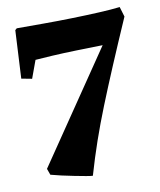

<svg xmlns="http://www.w3.org/2000/svg" viewBox="-75 -577 630 755"><g transform="rotate(-10 240.5 -199.5)"><path d="M235 118Q228 118 208.5 114.5Q189 111 163.5 106Q138 101 113.5 95.5Q89 90 71 85L62 60L362 -381Q309 -380 256 -378.5Q203 -377 159.5 -374.5Q116 -372 92 -370L66 -299L24 -307L34 -499L41 -505Q88 -505 145.5 -505Q203 -505 261.5 -506.5Q320 -508 370.5 -510.5Q421 -513 454 -517L466 -477Q421 -374 387 -293.5Q353 -213 326 -145.5Q299 -78 277 -14.5Q255 49 235 118Z"/></g></svg>

Font: Labrada ExtraBold
Style: Regular
Weight: 800
Designer: Mercedes Jáuregui
Foundry: Omnibus-Type Team
Version: Version 1.000; ttfautohint (v1.8.4.7-5d5b)